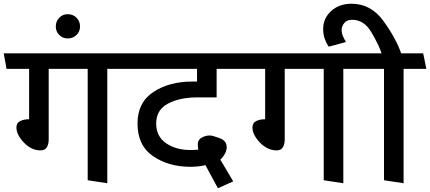

<svg xmlns="http://www.w3.org/2000/svg" viewBox="-31 -966 2305 1029"><path d="M439 0V-597H230V-219Q230 -192 219.5 -176Q209 -160 187 -160Q137 -160 97 -202Q57 -244 57 -283Q57 -308 77.5 -317.5Q98 -327 125 -327V-597H4Q0 -618 -3.5 -638.5Q-7 -659 -11 -680H650L665 -597H544V16Z M332 -760Q305 -760 286.5 -778.5Q268 -797 268 -824Q268 -852 286.5 -871Q305 -890 332 -890Q360 -890 379 -871Q398 -852 398 -824Q398 -797 379 -778.5Q360 -760 332 -760Z M1219 6 1137 43Q1120 12 1103.5 -19Q1087 -50 1070 -81Q1051 -76 1029 -74Q1007 -72 990 -72Q873 -72 789.5 -129Q706 -186 706 -304Q706 -417 791 -473Q876 -529 1001 -529H1025V-597H658Q654 -618 650.5 -638.5Q647 -659 643 -680H1260L1275 -597H1130V-444H1025Q932 -444 869 -410.5Q806 -377 806 -304Q806 -235 859 -198.5Q912 -162 990 -162Q1000 -162 1010.5 -162.5Q1021 -163 1032 -164Q1031 -170 1030 -177.5Q1029 -185 1029 -192Q1029 -217 1050 -228.5Q1071 -240 1093 -240Q1107 -240 1145.5 -226Q1184 -212 1184 -177Q1184 -161 1175 -143.5Q1166 -126 1150 -110Q1166 -82 1184.5 -52Q1203 -22 1219 6Z M1704 0V-597H1495V-219Q1495 -192 1484.5 -176Q1474 -160 1452 -160Q1402 -160 1362 -202Q1322 -244 1322 -283Q1322 -308 1342.5 -317.5Q1363 -327 1390 -327V-597H1269Q1265 -618 1261.5 -638.5Q1258 -659 1254 -680H1915L1930 -597H1809V16Z M1823 -741Q1800 -734 1776.5 -728Q1753 -722 1731 -716Q1718 -734 1709.5 -757.5Q1701 -781 1701 -811Q1701 -868 1744 -907Q1787 -946 1853 -946Q1957 -946 2024 -853.5Q2091 -761 2119 -680H2237Q2241 -659 2245.5 -638.5Q2250 -618 2254 -597H2132V16L2027 0V-597H1921L1906 -680H2014Q1999 -726 1959.5 -793Q1920 -860 1856 -860Q1828 -860 1814 -842.5Q1800 -825 1800 -806Q1800 -788 1806.5 -773Q1813 -758 1823 -741Z"/></svg>

Font: Palanquin Medium
Style: Regular
Weight: 500
Designer: Pria Ravichandran
Version: Version 1.0.4